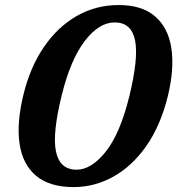

<svg xmlns="http://www.w3.org/2000/svg" viewBox="-20 -731 704 762"><path d="M451 -711Q543 -711 595.2 -666.2Q647.5 -621.5 660 -540.2Q672.5 -459 646 -349Q617 -232 560.8 -151.8Q504.5 -71.5 430 -30Q355.5 11.5 272 11.5Q177 11.5 123.5 -33.2Q70 -78 57.8 -159.8Q45.5 -241.5 72.5 -353Q99 -463.5 153.8 -543.8Q208.5 -624 284.5 -667.5Q360.5 -711 451 -711ZM492.5 -346Q530.5 -500 516 -571Q501.5 -642 435 -642Q373 -642 316.8 -568.8Q260.5 -495.5 226 -357Q187 -201 202.2 -129.2Q217.5 -57.5 284 -57.5Q342 -57.5 399 -128.2Q456 -199 492.5 -346Z"/></svg>

Font: Fraunces 72pt SuperSoft SemiBold
Style: Italic
Weight: 600
Italic angle: -16°
Version: Version 1.000;[b76b70a41]